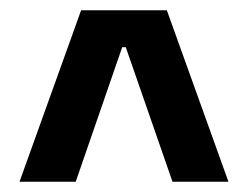

<svg xmlns="http://www.w3.org/2000/svg" viewBox="-20 -659 484 374"><path d="M18 -305 138 -639H305L425 -305H316L225 -567H218L127.5 -305Z"/></svg>

Font: Anek Malayalam Medium SemiBold
Style: Regular
Weight: 600
Version: Version 1.003